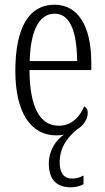

<svg xmlns="http://www.w3.org/2000/svg" viewBox="-20 -564 447 814"><path d="M279 230C299 230 318 226 334 217V180C316 190 302 193 285 193C253 193 233 172 233 125C233 61 265 20 306 -15C335 -31 352 -61 352 -85C352 -100 345 -109 337 -113C319 -70 285 -31 229 -31C151 -31 106 -106 105 -267H367V-298C367 -454 311 -544 211 -544C105 -544 45 -451 45 -263C45 -89 109 10 219 10C231 10 241 9 251 7C219 28 187 72 187 130C187 201 224 230 279 230ZM307 -305H106C109 -430 144 -506 212 -506C280 -506 306 -424 307 -305Z"/></svg>

Font: Noto Serif Thai ExtraCondensed Light
Style: Regular
Weight: 300
Width: 2
Designer: Monotype Design Team
Foundry: Monotype Imaging Inc.
Version: Version 2.002